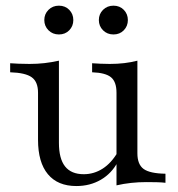

<svg xmlns="http://www.w3.org/2000/svg" viewBox="-20 -635 617 667"><path d="M245.2 11.3Q180.6 11.3 146.4 -29.8Q112.1 -71 112.1 -149.2V-312.9Q112.1 -350.8 90.3 -366.5Q68.5 -382.3 15.3 -383.9V-415.3Q26.6 -414.5 44.4 -413.7Q62.1 -412.9 82.3 -412.9Q109.7 -412.9 134.3 -415.7Q158.9 -418.5 184.7 -424.2V-138.7Q184.7 -83.9 206 -56.9Q227.4 -29.8 271 -29.8Q306.5 -29.8 336.7 -49.2Q366.9 -68.5 389.5 -107.3L388.7 -71.8Q367.7 -32.3 330.2 -10.5Q292.7 11.3 245.2 11.3ZM384.7 8.9V-312.9Q384.7 -350.8 365.7 -366.5Q346.8 -382.3 300 -383.9V-415.3Q312.1 -414.5 328.2 -413.7Q344.4 -412.9 361.3 -412.9Q387.9 -412.9 411.7 -415.7Q435.5 -418.5 457.3 -424.2V-102.4Q457.3 -63.7 479 -48Q500.8 -32.3 554.8 -31.5V0Q541.9 -1.6 524.2 -2Q506.5 -2.4 488.7 -2.4Q461.3 -2.4 435.5 0.4Q409.7 3.2 384.7 8.9ZM374.2 -515.3Q352.4 -515.3 337.9 -529.8Q323.4 -544.4 323.4 -565.3Q323.4 -586.3 337.9 -600.8Q352.4 -615.3 374.2 -615.3Q396 -615.3 410.1 -600.8Q424.2 -586.3 424.2 -565.3Q424.2 -544.4 410.1 -529.8Q396 -515.3 374.2 -515.3ZM184.7 -515.3Q162.9 -515.3 148.4 -529.8Q133.9 -544.4 133.9 -565.3Q133.9 -586.3 148.4 -600.8Q162.9 -615.3 184.7 -615.3Q206.5 -615.3 220.6 -600.8Q234.7 -586.3 234.7 -565.3Q234.7 -544.4 220.6 -529.8Q206.5 -515.3 184.7 -515.3Z"/></svg>

Font: Playfair 12pt Light
Style: Regular
Weight: 300
Designer: Claus Eggers Sørensen
Foundry: Claus Eggers Sørensen
Version: Version 2.000;gftools[0.9.28]